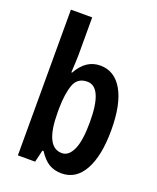

<svg xmlns="http://www.w3.org/2000/svg" viewBox="-143 -846 771 941"><g transform="rotate(20 243.0 -375.0)"><path d="M173 -560Q173 -545 171.5 -521Q170 -497 169 -472H173Q217 -552 292 -552Q367 -552 408.5 -479.5Q450 -407 450 -272Q450 -139 409 -64.5Q368 10 292 10Q255 10 227 -6.5Q199 -23 173 -63H167L152 0H62V-760H173ZM259 -456Q208 -456 191 -409.5Q174 -363 173 -286V-264Q173 -84 260 -84Q296 -84 317 -130.5Q338 -177 338 -274Q338 -456 259 -456Z"/></g></svg>

Font: Noto Sans Gurmukhi ExtraCondensed SemiBold
Style: Regular
Weight: 600
Width: 2
Designer: Jelle Bosma - Monotype Design Team
Foundry: Monotype Imaging Inc.
Version: Version 2.004; ttfautohint (v1.8.4.7-5d5b)